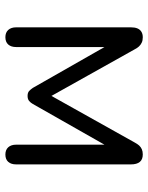

<svg xmlns="http://www.w3.org/2000/svg" viewBox="60 -592 540 699"><g transform="rotate(90 329.5 -243.0)"><path d="M115.9 6.9Q98.9 6.9 89.5 -3.5Q80 -14 80 -32.4V-450.2Q80 -464.3 83.9 -473.7Q87.8 -483.1 96 -488.2Q104.2 -493.3 116.3 -493.3Q127.9 -493.3 135.9 -489.4Q143.9 -485.6 149.7 -479.3Q155.5 -473 159.9 -464.2L329.7 -160.8L499.5 -464.2Q504.4 -473.5 510 -479.8Q515.6 -486.1 523.6 -489.7Q531.6 -493.3 542.7 -493.3Q561.1 -493.3 570 -482.4Q579 -471.5 579 -450.2V-32.4Q579 -14 569.8 -3.5Q560.6 6.9 543.1 6.9Q526.1 6.9 516.6 -3.5Q507.2 -14 507.2 -32.4V-393.2H529.6L359 -93Q354.6 -85.1 348 -79.5Q341.4 -73.9 329.7 -73.9Q317.6 -73.9 311.6 -79.8Q305.5 -85.6 300.5 -93L129.4 -393.2H151.8V-32.4Q151.8 -14 142.6 -3.5Q133.4 6.9 115.9 6.9Z"/></g></svg>

Font: Nunito ExtraLight
Style: Regular
Weight: 200
Designer: Vernon Adams
Foundry: Vernon Adams
Version: Version 3.602